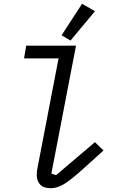

<svg xmlns="http://www.w3.org/2000/svg" viewBox="-20 -981 640 1013"><path d="M174 -59Q174 -78 177 -91L289 -673H107L118 -740H381L251 -65L276 -57L481 -231L526 -187L422 -93Q352 -30 316.5 -9Q281 12 249 12Q210 12 192 -7Q174 -26 174 -59ZM352 -767 305 -795 413 -961 481 -922Z"/></svg>

Font: iA Writer Mono V
Style: Regular
Weight: 400
Italic angle: -9.5°
Designer: Mike Abbink, Paul van der Laan, Pieter van Rosmalen
Foundry: Bold Monday
Version: Version 2.000